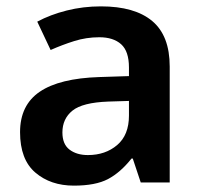

<svg xmlns="http://www.w3.org/2000/svg" viewBox="-20 -573 630 603"><path d="M297 -553Q403 -553 458 -507Q513 -461 513 -364V0H422L397 -75H393Q358 -31 319 -10.5Q280 10 212 10Q139 10 91 -31Q43 -72 43 -158Q43 -243 105 -285Q167 -327 292 -331L385 -334V-361Q385 -412 360.5 -434Q336 -456 292 -456Q251 -456 213 -444Q175 -432 139 -416L97 -505Q138 -527 189.5 -540Q241 -553 297 -553ZM320 -254Q239 -251 207.5 -225.5Q176 -200 176 -157Q176 -120 198.5 -103Q221 -86 256 -86Q311 -86 348 -117.5Q385 -149 385 -210V-256Z"/></svg>

Font: Noto Sans Adlam Unjoined SemiBold
Style: Regular
Weight: 600
Version: Version 3.001